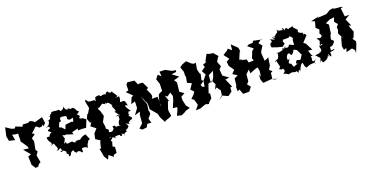

<svg xmlns="http://www.w3.org/2000/svg" viewBox="-30 -1312 4380 2269"><g transform="rotate(-20 2160.0 -177.0)"><path d="M465 -415 494 -446 483 -522 384 -494 369 -510 333 -528 306 -515 239 -518 230 -494 158 -522 152 -527 134 -505 95 -517 33 -559 9 -453 20 -393 93 -375 80 -449 111 -439 152 -436 148 -340 141 -348 204 -255 210 -228 141 -237 211 -154 171 -139 174 -64 175 -34 207 16 252 10 232 18 268 -20 285 -27 268 -118 296 -159 275 -191 276 -174 298 -286 285 -329 332 -360 322 -374 304 -380 376 -445 414 -416 447 -420 456 -440Z M924 -85 926 -87 896 -155C815 -141 845 -119 832 -136C821 -101 769 -123 809 -130C798 -125 756 -107 764 -131C755 -77 732 -127 714 -131C660 -129 654 -108 642 -152C633 -137 607 -130 634 -159C659 -219 654 -168 635 -241L657 -230L682 -231L764 -204L757 -233L833 -251L830 -230L886 -229L930 -225L966 -315C964 -337 904 -342 944 -342C936 -357 936 -330 890 -362C914 -377 912 -387 878 -413C896 -411 927 -448 920 -436C894 -444 869 -500 898 -464C849 -529 828 -498 854 -492C814 -495 790 -545 808 -505C797 -504 765 -496 762 -571C781 -535 698 -499 712 -520C698 -545 690 -533 670 -535C651 -534 670 -544 594 -540C627 -542 575 -494 579 -535C595 -464 534 -519 576 -503C573 -444 517 -459 538 -467C554 -413 496 -385 488 -393C476 -377 538 -409 526 -365C490 -351 475 -351 529 -315C482 -300 485 -263 519 -279L451 -277C449 -206 523 -198 456 -157C494 -180 494 -177 506 -182C546 -94 535 -97 507 -95C541 -88 519 -77 559 -106C577 -87 574 -19 549 -72C597 -62 623 -51 610 -16C647 1 619 -7 630 25C673 16 638 -14 701 -31C681 -29 740 45 731 -4C726 27 751 -26 787 33C819 32 775 -30 821 -14C806 -17 846 -24 870 5C878 -68 907 -44 894 -81C875 -39 888 -35 894 -69ZM802 -326 835 -327 794 -352 714 -343 693 -290 661 -327C593 -356 641 -314 636 -356L648 -378C655 -418 663 -373 679 -410C665 -448 697 -451 738 -441C769 -441 757 -399 771 -436C741 -421 752 -357 822 -394C822 -326 776 -328 787 -295Z M1144 -477 1132 -500 1083 -502 1060 -508 1035 -542 1026 -519 1043 -433 1005 -369 1002 -379 974 -322 995 -262 1016 -277 983 -224 1043 -178 999 -129 985 -63 1042 -25 1030 -13 1011 67 993 61 1005 121 1012 166 1045 217 1068 167 1124 211 1127 187 1167 177 1174 104 1148 88 1165 29 1149 23 1176 -6C1126 -28 1165 -45 1175 12C1165 -10 1196 -27 1215 13C1217 -30 1225 -9 1275 -12C1272 20 1324 10 1293 -20C1343 15 1352 -37 1323 26C1337 -49 1390 5 1359 -41C1352 -45 1375 -29 1410 -75C1402 -64 1425 -50 1386 -118C1401 -96 1455 -86 1421 -107C1464 -153 1475 -119 1480 -158C1429 -198 1454 -208 1489 -173C1425 -220 1477 -210 1459 -233L1494 -234C1457 -286 1426 -343 1484 -304C1465 -369 1483 -376 1414 -372C1403 -369 1440 -433 1417 -442C1460 -461 1428 -436 1371 -441C1440 -446 1376 -482 1370 -513C1348 -482 1393 -549 1337 -515C1373 -486 1308 -551 1318 -520C1332 -555 1283 -543 1283 -516C1252 -541 1218 -503 1211 -525C1227 -535 1178 -543 1153 -525C1143 -460 1134 -485 1134 -485ZM1232 -104C1208 -77 1202 -72 1166 -85C1192 -134 1127 -123 1149 -153L1139 -225L1142 -224L1175 -286L1155 -355L1140 -383C1123 -363 1160 -427 1164 -392C1163 -411 1228 -441 1214 -422C1264 -407 1230 -380 1239 -431C1256 -387 1254 -439 1283 -407C1327 -369 1304 -339 1301 -380C1300 -337 1351 -293 1313 -284C1319 -287 1335 -291 1309 -289L1357 -229C1298 -230 1289 -229 1352 -244C1321 -227 1350 -186 1326 -176C1293 -120 1314 -119 1328 -98C1288 -145 1271 -79 1249 -147C1257 -93 1280 -143 1228 -134Z M1842 -167 1850 -242 1848 -281 1777 -282 1792 -308 1788 -338 1757 -404 1779 -419 1742 -497 1700 -502 1682 -497 1657 -554 1569 -564 1552 -540 1550 -469 1514 -462 1583 -394 1558 -380 1527 -305 1579 -321 1576 -239 1523 -166 1593 -188 1579 -153 1570 -49 1519 -1 1548 22 1604 16 1626 -22 1675 -18 1659 -75 1698 -119 1699 -145 1693 -163 1703 -241 1679 -302 1664 -355 1703 -258 1706 -275 1713 -223 1710 -176 1781 -92 1793 -45 1801 -28 1831 29 1844 16 1902 -3 1924 -17 1914 -74 1915 -101 1947 -193 1960 -186 1935 -263 1960 -244 2032 -294 1994 -315 2028 -210 2024 -235 2009 -179 1972 -92 2022 -88 2024 -72 1987 9 2044 22 2092 -1 2103 -10 2162 -28 2128 -69 2108 -159 2111 -130 2113 -185 2162 -213 2110 -249 2123 -362 2099 -398 2171 -417 2096 -474 2155 -482 2161 -502 2115 -510 2039 -550 1971 -552 1976 -492 1939 -526 1904 -480 1926 -416 1923 -328 1881 -309 1868 -292 1854 -239 1832 -168 1857 -192Z M2527 -488 2524 -468 2483 -453 2494 -421 2444 -386 2473 -334 2424 -274 2411 -201 2385 -213 2375 -238 2424 -272 2403 -288 2420 -362 2410 -372 2397 -424 2411 -505 2385 -501 2361 -513 2308 -561 2251 -539 2220 -516 2242 -452 2239 -394 2247 -398 2232 -317 2285 -293 2241 -229 2277 -191 2258 -161 2216 -120 2244 -99 2264 -30 2220 25 2278 22 2350 -4 2389 7 2405 -16 2440 -47 2446 -108 2429 -110 2466 -220 2520 -242 2496 -216 2505 -314 2569 -346 2545 -271 2520 -231 2544 -186 2515 -127 2541 -146 2577 -96 2568 -30 2517 9 2565 -36 2639 -2C2657 -15 2674 -28 2691 -41L2695 -90L2718 -93L2672 -198L2723 -205L2652 -256L2654 -247L2647 -333L2676 -364L2651 -428L2677 -471L2691 -487L2647 -536L2650 -540L2601 -547L2566 -560Z M3217 0 3195 -14 3204 -87 3229 -102 3195 -128 3223 -177 3237 -271 3184 -247 3177 -347 3181 -362 3221 -427 3185 -467 3233 -506 3236 -496 3136 -517 3122 -495 3073 -494 3048 -481 3113 -428 3085 -407 3050 -319 3056 -322 3063 -296 2999 -293 2990 -335 2916 -351 2947 -350 2906 -363 2942 -448 2951 -452 2944 -499 2873 -568 2865 -496 2823 -532 2805 -513 2750 -478 2799 -413 2758 -390 2764 -336 2809 -272 2770 -231 2826 -196 2779 -173 2769 -87 2760 -72 2761 -17 2788 -31 2811 33H2888L2926 -17L2891 -59L2896 -61L2919 -86L2927 -172C2942 -187 2958 -201 2973 -215L2975 -166L3043 -194L3078 -203L3088 -159L3078 -88L3066 -119L3061 -56L3078 -9H3089L3190 -17L3256 5Z M3725 -128 3706 -185 3758 -179 3711 -271 3685 -291 3753 -364C3732 -393 3723 -398 3716 -366C3730 -429 3712 -394 3673 -427C3666 -448 3677 -458 3676 -463C3662 -470 3632 -490 3664 -473C3635 -502 3626 -502 3634 -528C3629 -507 3580 -519 3575 -501C3546 -546 3543 -517 3522 -506C3538 -534 3478 -561 3515 -513C3493 -525 3454 -514 3437 -549C3451 -494 3431 -527 3393 -474C3399 -478 3365 -507 3398 -456C3324 -500 3364 -481 3384 -440C3296 -483 3337 -458 3342 -435C3349 -433 3293 -420 3316 -368L3377 -347L3442 -330L3477 -361C3440 -412 3493 -393 3466 -414C3457 -418 3468 -401 3535 -408C3559 -400 3573 -463 3547 -429C3598 -391 3567 -398 3611 -372C3604 -410 3597 -401 3579 -367L3575 -304L3523 -327C3508 -333 3521 -283 3453 -312C3464 -330 3480 -322 3466 -313C3398 -273 3436 -339 3445 -304C3418 -288 3394 -285 3339 -280C3377 -269 3329 -299 3360 -286C3359 -269 3352 -215 3324 -210C3293 -203 3271 -174 3317 -202C3305 -218 3325 -148 3331 -122C3336 -128 3306 -80 3301 -100C3353 -84 3305 -80 3357 -85C3379 -41 3356 -50 3334 -19C3349 -43 3417 17 3412 8C3372 -1 3448 -15 3451 -4C3447 -26 3462 20 3504 -9C3479 -30 3489 -18 3512 24C3528 -22 3537 -16 3535 17C3545 1 3564 -70 3597 -72C3609 -12 3600 -36 3621 -3L3671 -22L3729 -26L3732 -7L3748 -17C3712 2 3734 -37 3761 -63C3712 -20 3704 -60 3720 -92C3687 -117 3762 -116 3743 -107ZM3440 -159C3452 -157 3423 -195 3473 -236C3494 -217 3490 -242 3499 -205C3522 -204 3528 -217 3550 -255L3585 -237L3619 -166L3586 -115C3549 -114 3549 -149 3521 -94C3540 -75 3556 -92 3484 -63C3451 -127 3488 -92 3448 -117C3457 -123 3419 -105 3469 -170Z M4269 -528 4254 -537 4162 -546 4154 -556 4111 -549C4093 -538 4076 -527 4058 -517L3995 -513L3939 -510L3969 -524L3860 -499L3902 -483L3882 -409L3918 -374L3902 -328L3920 -301C3896 -255 3879 -288 3849 -286C3892 -229 3870 -261 3860 -194C3913 -226 3892 -172 3849 -196C3849 -144 3876 -137 3826 -112C3834 -155 3829 -154 3829 -112L3767 -104L3814 -54L3795 3L3814 -26C3831 33 3833 -1 3825 5C3864 4 3905 -28 3905 -52C3933 -7 3906 -41 3917 -69C3940 -2 3949 -25 3947 -78C3930 -82 4007 -77 4005 -100C3953 -93 3962 -82 3964 -133C3963 -145 3995 -118 4035 -187C4031 -189 4005 -222 4005 -214C4009 -236 4013 -260 4030 -290C4001 -304 3989 -298 4028 -277L4044 -390L4015 -417L4073 -444L4129 -451L4112 -399L4146 -360L4119 -326L4124 -298L4109 -255L4151 -173L4130 -206L4100 -98L4109 -49L4142 -60L4129 -13L4202 -32L4229 -4L4231 34L4273 -73L4277 -97L4248 -136L4267 -150L4292 -219V-206L4257 -299L4288 -291L4249 -379L4308 -417H4253L4241 -524Z"/></g></svg>

Font: Asimov Aggro
Style: Condensed
Weight: 500
Designer: Google
Version: Version 2.000980; 2014